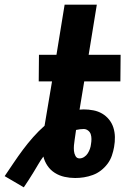

<svg xmlns="http://www.w3.org/2000/svg" viewBox="-76 -755 596 823"><path d="M26 48 -56 0Q-37 -28 -17.5 -57Q2 -86 22.5 -113.5Q43 -141 66 -167Q89 -193 115 -216L147 -406H90L91 -520H166L201 -735H339L304 -520H441L440 -406H285L265 -285Q269 -285 273.5 -285.5Q278 -286 283 -286Q304 -286 324.5 -282Q345 -278 362 -268Q379 -258 391.5 -242.5Q404 -227 410 -208Q416 -189 416.5 -168Q417 -147 413 -125Q410 -107 403.5 -88Q397 -69 385 -53Q373 -37 357 -24.5Q341 -12 322 -5Q303 2 284 5Q265 8 246 8Q223 8 200.5 3Q178 -2 159 -14Q140 -26 127.5 -44.5Q115 -63 110 -84Q98 -68 88.5 -51.5Q79 -35 68.5 -18Q58 -1 47.5 15.5Q37 32 26 48ZM265 -76Q275 -76 284.5 -82Q294 -88 300 -97.5Q306 -107 309.5 -117Q313 -127 314 -137Q316 -148 316 -159Q316 -170 313 -179.5Q310 -189 301.5 -195.5Q293 -202 283 -202Q275 -202 267 -201Q259 -200 250 -198L244 -156Q242 -144 241 -132Q240 -120 241 -108.5Q242 -97 247.5 -86.5Q253 -76 265 -76Z"/></svg>

Font: Iosevka Heavy
Style: Italic
Weight: 900
Italic angle: -9°
Monospace: yes
Designer: Belleve Invis
Foundry: Belleve Invis
Version: Version 32.5.0; ttfautohint (v1.8.4)